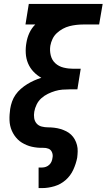

<svg xmlns="http://www.w3.org/2000/svg" viewBox="-20 -755 544 980"><path d="M177 205V100H195Q205 100 214.5 96.5Q224 93 231.5 86Q239 79 243 69.5Q247 60 248 50Q251 36 245.5 22.5Q240 9 227.5 4Q215 -1 200 -0.5Q185 0 170.5 -1.5Q156 -3 142.5 -6Q129 -9 116 -14.5Q103 -20 91.5 -27Q80 -34 70.5 -43.5Q61 -53 53.5 -64Q46 -75 40.5 -87.5Q35 -100 32 -113.5Q29 -127 28.5 -141.5Q28 -156 29 -170.5Q30 -185 32 -199Q35 -218 41.5 -236.5Q48 -255 59.5 -271.5Q71 -288 86.5 -301.5Q102 -315 119 -325.5Q136 -336 154 -344Q172 -352 191 -358Q169 -370 151 -389Q133 -408 123 -432Q113 -456 111.5 -483.5Q110 -511 115 -538Q119 -563 130 -587Q141 -611 160 -630H110L127 -735H504L486 -630H405Q388 -630 370 -628Q352 -626 334.5 -621.5Q317 -617 300.5 -608Q284 -599 270 -586Q256 -573 248 -556Q240 -539 237 -522Q233 -497 239 -472.5Q245 -448 262.5 -432Q280 -416 304.5 -410Q329 -404 355 -404H392L375 -299H337Q318 -299 299 -297.5Q280 -296 261.5 -290.5Q243 -285 224.5 -276Q206 -267 191 -253.5Q176 -240 167 -221.5Q158 -203 155 -185Q152 -168 154.5 -152Q157 -136 167 -124.5Q177 -113 193 -109Q209 -105 225 -105Q241 -105 257.5 -103Q274 -101 289 -96.5Q304 -92 318 -85Q332 -78 343 -67.5Q354 -57 361.5 -43.5Q369 -30 373 -14.5Q377 1 376.5 17.5Q376 34 374 50Q368 81 354 111.5Q340 142 315 164Q290 186 258 195.5Q226 205 195 205Z"/></svg>

Font: Iosevka Curly Slab XBdObl
Style: Regular
Weight: 800
Italic angle: -9°
Monospace: yes
Designer: Belleve Invis
Foundry: Belleve Invis
Version: Version 11.1.0; ttfautohint (v1.8.3)